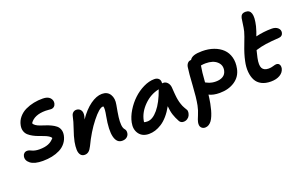

<svg xmlns="http://www.w3.org/2000/svg" viewBox="-105 -1276 3168 1988"><g transform="rotate(-20 1479.5 -282.0)"><path d="M179.2 -40Q86.9 -40 43.7 -74Q0.5 -107.9 9.8 -152.8Q12.7 -170.9 26.4 -182.9Q40 -194.8 60.1 -194.8Q71.8 -194.8 84.7 -190.2Q97.7 -185.5 108.4 -179.9Q119.1 -174.3 139.9 -169.7Q160.6 -165 187 -165Q245.1 -165 283.9 -180.4Q322.8 -195.8 351.1 -230Q344.7 -243.7 324.7 -255.9Q304.7 -268.1 278.8 -277.8Q252.9 -287.6 223.4 -298.3Q193.8 -309.1 167 -323.5Q140.1 -337.9 119.6 -356.2Q99.1 -374.5 90.1 -402.3Q81.1 -430.2 87.9 -464.8Q97.2 -513.2 128.4 -550Q159.7 -586.9 203.6 -607.9Q247.6 -628.9 297.1 -638.9Q346.7 -648.9 397.9 -647.9Q450.2 -647.5 474.9 -621.6Q499.5 -595.7 494.1 -561Q489.7 -539.6 475.6 -527.3Q461.4 -515.1 440.9 -515.1Q432.6 -515.1 414.1 -517.1Q395.5 -519 379.9 -519Q256.3 -519 207 -445.8Q211.4 -430.2 230.2 -417.5Q249 -404.8 274.9 -395.5Q300.8 -386.2 330.8 -376.5Q360.8 -366.7 388.7 -353.5Q416.5 -340.3 438 -323Q459.5 -305.7 469.2 -278.1Q479 -250.5 472.2 -214.8Q462.9 -168.9 435.5 -134.5Q408.2 -100.1 368.2 -79.8Q328.1 -59.6 280.8 -49.8Q233.4 -40 179.2 -40Z M1022.5 44.9Q962.9 44.9 943.8 -29.8Q924.8 -104.5 952.6 -252.9Q968.3 -331.5 959.5 -356Q956.5 -356.9 952.6 -356.9Q914.1 -356.9 833.7 -255.6Q753.4 -154.3 688.5 -17.1Q670.9 18.6 652.1 33.7Q633.3 48.8 608.4 48.8Q579.1 48.8 563.2 27.8Q547.4 6.8 546.1 -29.3Q544.9 -65.4 553.7 -113.8Q564.9 -170.4 590.6 -243.2Q616.2 -315.9 627.4 -372.1Q631.8 -393.6 646.7 -406.7Q661.6 -419.9 682.6 -419.9Q713.9 -419.9 731.2 -395.5Q748.5 -371.1 739.7 -329.1Q733.9 -304.2 730.5 -295.9Q791 -385.7 859.6 -434.8Q928.2 -483.9 988.8 -483.9Q1048.8 -483.9 1076.9 -438.7Q1105 -393.6 1091.3 -325.2Q1076.2 -245.1 1070.1 -197.5Q1064 -149.9 1067.4 -112.5Q1070.8 -75.2 1087.4 -58.1Q1103 -40 1097.7 -9.8Q1093.8 13.2 1074.2 29.1Q1054.7 44.9 1022.5 44.9Z M1308.6 73.2Q1235.4 73.2 1199.2 23.2Q1163.1 -26.9 1178.2 -100.1Q1190.4 -160.6 1228.3 -222.7Q1266.1 -284.7 1316.9 -332.8Q1367.7 -380.9 1429.9 -411.4Q1492.2 -441.9 1550.3 -441.9Q1582 -441.9 1599.4 -423.8Q1616.7 -405.8 1612.3 -373Q1616.2 -374 1623.5 -374Q1652.8 -374 1671.9 -351.8Q1690.9 -329.6 1693.4 -297.9Q1693.8 -292.5 1695.6 -267.1Q1697.3 -241.7 1697.8 -236.3Q1698.2 -231 1700.2 -209.7Q1702.1 -188.5 1703.4 -182.1Q1704.6 -175.8 1707.5 -157.7Q1710.4 -139.6 1713.4 -131.6Q1716.3 -123.5 1720.7 -108.2Q1725.1 -92.8 1730.2 -82.5Q1735.4 -72.3 1742.2 -59.1Q1749 -45.9 1757.3 -33.2Q1767.6 -19.5 1765.6 -0.7Q1763.7 18.1 1755.6 35.4Q1747.6 52.7 1729 64.9Q1710.4 77.1 1687.5 77.1Q1655.8 77.1 1641.6 50.8Q1617.7 7.3 1604.5 -33Q1591.3 -73.2 1586.4 -130.9Q1556.2 -75.7 1520.5 -34.9Q1484.9 5.9 1448.5 28.8Q1412.1 51.8 1377.7 62.5Q1343.3 73.2 1308.6 73.2ZM1302.2 -77.1Q1299.3 -68.4 1299.3 -59.1Q1311.5 -54.2 1336.4 -54.2Q1393.6 -54.2 1453.1 -125.2Q1512.7 -196.3 1558.6 -327.1Q1463.9 -307.6 1391.6 -235.4Q1319.3 -163.1 1302.2 -77.1Z M1877 210Q1849.1 210 1833 189.9Q1816.9 169.9 1824.7 131.8Q1828.6 110.8 1848.6 64.7Q1868.7 18.6 1878.9 -32.2Q1894.5 -110.8 1902.3 -244.4Q1910.2 -377.9 1919.9 -440.9Q1923.8 -465.3 1938.5 -481.7Q1953.1 -498 1977.1 -498Q1991.7 -522.9 2024.9 -533.9Q2058.1 -544.9 2114.7 -544.9Q2185.1 -544.9 2242.4 -524.4Q2299.8 -503.9 2338.1 -466.8Q2376.5 -429.7 2391.6 -373.8Q2406.7 -317.9 2393.1 -251Q2377 -168 2308.1 -121.6Q2239.3 -75.2 2140.6 -75.2Q2070.8 -75.2 2023.9 -99.1Q2020.5 -64.9 2009.8 -4.9Q2002.4 32.2 1994.4 62Q1986.3 91.8 1974.6 120.4Q1962.9 148.9 1949.2 168Q1935.5 187 1917 198.5Q1898.4 210 1877 210ZM2106 -414.1Q2079.1 -414.1 2053.7 -409.2Q2041.5 -345.7 2033.7 -230Q2038.1 -228 2051.5 -221.4Q2064.9 -214.8 2074.5 -211.2Q2084 -207.5 2103 -203.9Q2122.1 -200.2 2144 -200.2Q2191.4 -200.2 2222.4 -219.5Q2253.4 -238.8 2261.7 -278.8Q2273.4 -336.4 2230.2 -375.2Q2187 -414.1 2106 -414.1Z M2679.7 -4.9Q2619.6 -4.9 2577.9 -26.6Q2536.1 -48.3 2515.6 -87.2Q2495.1 -126 2490.2 -179.7Q2485.4 -233.4 2499.5 -296.9Q2514.2 -368.7 2549.3 -458.3Q2584.5 -547.9 2594.7 -586.9Q2603.5 -624 2608.9 -668.2Q2614.3 -712.4 2617.7 -727.1Q2622.6 -749.5 2636.2 -761.7Q2649.9 -773.9 2677.7 -773.9Q2723.6 -773.9 2736.8 -730.5Q2750 -687 2728.5 -596.2Q2714.8 -543.9 2695.8 -496.1Q2783.2 -517.1 2871.6 -517.1Q2914.6 -517.1 2939 -494.9Q2963.4 -472.7 2957.5 -441.9Q2954.6 -424.8 2942.6 -414.1Q2930.7 -403.3 2911.6 -401.9Q2820.3 -396 2763.7 -387.9Q2707 -379.9 2649.4 -361.8Q2640.6 -330.6 2630.9 -283.2Q2614.7 -205.6 2633.1 -172.4Q2651.4 -139.2 2703.6 -139.2Q2728.5 -139.2 2753.4 -147Q2778.3 -154.8 2789.6 -154.8Q2812.5 -154.8 2823.2 -138.7Q2834 -122.6 2829.6 -95.2Q2820.3 -53.2 2780.3 -29.1Q2740.2 -4.9 2679.7 -4.9Z"/></g></svg>

Font: Shantell Sans Irregular Bouncy
Style: Italic
Weight: 600
Italic angle: -11.31°
Designer: Stephen Nixon, Anya Danilova, Shantell Martin
Foundry: Arrow Type
Version: Version 1.006;[9816181b4]